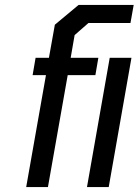

<svg xmlns="http://www.w3.org/2000/svg" viewBox="-20 -757 561 777"><path d="M86 0 166 -453H112L124 -523H178L202 -657L298 -737H521L508 -664H338L282 -615L266 -523H378L366 -453H254L174 0ZM332 0 424 -523H512L420 0Z"/></svg>

Font: Tomorrow
Style: Italic
Weight: 400
Italic angle: -10°
Designer: Tony de Marco, Monica Rizzolli
Foundry: Just in Type
Version: Version 2.002